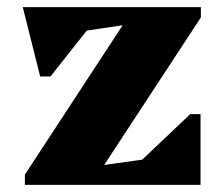

<svg xmlns="http://www.w3.org/2000/svg" viewBox="-20 -520 629 540"><path d="M50 0V-29L325 -449L224 -434L122 -305H93L44 -500H545V-471L273 -56L380 -71L515 -199H544V0Z"/></svg>

Font: Platypi ExtraBold
Style: Regular
Weight: 800
Designer: David Sargent
Foundry: Bolt Cutter Type
Version: Version 1.200; ttfautohint (v1.8.4.7-5d5b)